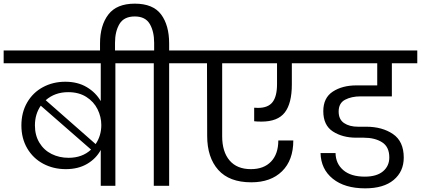

<svg xmlns="http://www.w3.org/2000/svg" viewBox="-47 -1016 2302 1050"><path d="M715 -740V-670H584V0H504V-196Q479 -149 430 -120Q381 -91 313 -91Q245 -91 189.5 -120.5Q134 -150 102 -204.5Q70 -259 70 -330Q70 -401 101.5 -455.5Q133 -510 188 -539.5Q243 -569 310 -569Q378 -569 427.5 -539.5Q477 -510 504 -463V-670H-27V-740ZM326 -512Q253 -512 203 -468L476 -228Q507 -274 507 -332Q507 -377 486.5 -418.5Q466 -460 425 -486Q384 -512 326 -512ZM144 -330Q144 -276 168.5 -235.5Q193 -195 235 -174Q277 -153 328 -153Q403 -153 451 -198L176 -438Q144 -392 144 -330Z M1009 -740V-670H878V0H794V-670H662V-740H796V-782Q796 -844 772 -885Q748 -926 690 -926Q631 -926 606.5 -885Q582 -844 582 -782V-720H500V-778Q500 -877 545.5 -936.5Q591 -996 690 -996Q790 -996 834 -937Q878 -878 878 -778V-740Z M1343 -427Q1350 -426 1364 -426Q1419 -426 1443.5 -457.5Q1468 -489 1468 -556V-670H1168V-271Q1168 -186 1208.5 -138.5Q1249 -91 1325 -91Q1396 -91 1435.5 -132.5Q1475 -174 1475 -248H1557Q1557 -140 1495.5 -79.5Q1434 -19 1327 -19Q1207 -19 1146.5 -87Q1086 -155 1086 -273L1085 -670H956V-740H1661V-670H1549V-554Q1549 -451 1510.5 -401Q1472 -351 1383 -351Q1357 -351 1343 -353Z M1925 -489Q1875 -489 1840 -470.5Q1805 -452 1805 -406Q1805 -363 1834.5 -343Q1864 -323 1911 -323H1956Q2043 -323 2102 -283Q2161 -243 2161 -154Q2161 -78 2106 -32Q2051 14 1950 14Q1838 14 1773 -38.5Q1708 -91 1706 -179H1788Q1789 -121 1830.5 -85.5Q1872 -50 1948 -50Q2013 -50 2047.5 -79Q2082 -108 2082 -155Q2082 -213 2042.5 -238Q2003 -263 1942 -263H1901Q1826 -263 1773.5 -297Q1721 -331 1721 -408Q1721 -481 1773 -515Q1825 -549 1902 -549H2016V-670H1608V-740H2235V-670H2096V-489Z"/></svg>

Font: Fz Poppins
Style: Regular
Weight: 400
Designer: Ninad Kale (Devanagari), Jonny Pinhorn (Latin)
Foundry: Indian Type Foundry
Version: Vit hóa bi Vntype.Com & FontZin.Com